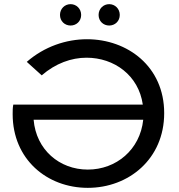

<svg xmlns="http://www.w3.org/2000/svg" viewBox="-20 -897 863 925"><path d="M320 -774C348 -774 371 -795 371 -825C371 -855 348 -877 320 -877C292 -877 269 -855 269 -825C269 -795 292 -774 320 -774ZM506 -774C534 -774 557 -795 557 -825C557 -855 534 -877 506 -877C478 -877 455 -855 455 -825C455 -795 478 -774 506 -774ZM399 -708C299 -708 194 -673 109 -599L181 -534C248 -592 324 -619 397 -619C530 -619 648 -534 668 -393H44C41 -378 41 -363 41 -347C41 -130 206 8 403 8C600 8 771 -131 771 -352C771 -577 594 -708 399 -708ZM403 -80C266 -80 154 -176 142 -320H670C655 -176 540 -80 403 -80Z"/></svg>

Font: AWKNG-Font Medium
Style: Regular
Weight: 500
Designer: Awakening Church
Foundry: Awakening Church
Version: Version 1.700;PS 001.700;hotconv 1.0.88;makeotf.lib2.5.64775